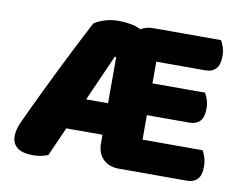

<svg xmlns="http://www.w3.org/2000/svg" viewBox="-70 -705 1016 810"><g transform="rotate(10 437.5 -300.5)"><path d="M485 3Q442 3 417 -22Q392 -47 392 -90V-126H237L182 -2Q168 3 153.5 6.5Q139 10 118 10Q72 10 50 -7.5Q28 -25 28 -56Q28 -70 31.5 -84.5Q35 -99 43 -117Q56 -145 74.5 -184.5Q93 -224 115 -269Q137 -314 160 -361Q183 -408 204.5 -450Q226 -492 243.5 -526.5Q261 -561 272 -581Q286 -592 314.5 -601.5Q343 -611 378 -611Q398 -611 424 -607Q450 -603 472 -592Q495 -606 524 -606H815Q822 -595 827.5 -578Q833 -561 833 -540Q833 -503 817 -486Q801 -469 773 -469H562V-376H787Q794 -365 799.5 -348Q805 -331 805 -310Q805 -273 789 -256.5Q773 -240 745 -240H562V-135H819Q826 -124 831.5 -106Q837 -88 837 -67Q837 -30 821 -13.5Q805 3 777 3ZM298 -261H392V-459H386Z"/></g></svg>

Font: Baloo Thambi 2 ExtraBold
Style: Regular
Weight: 800
Designer: Aadarsh Rajan and Ek Type
Foundry: Ek Type
Version: Version 1.640;hotconv 1.0.111;makeotfexe 2.5.65597; ttfautoh